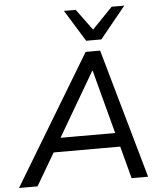

<svg xmlns="http://www.w3.org/2000/svg" viewBox="-85 -990 879 1043"><g transform="rotate(-5 354.5 -468.5)"><path d="M-24 0 401 -705H480L680 0H590L538 -196L571 -176H148L191 -194L77 0ZM428 -600 215 -236 193 -252H551L527 -235L430 -600ZM409 -765 303 -937H367L452 -822L563 -937H632L492 -765Z"/></g></svg>

Font: Nunito Sans 12pt ExtraLight 12pt Medium
Style: Italic
Weight: 500
Italic angle: -9°
Version: Version 3.101;gftools[0.9.27]